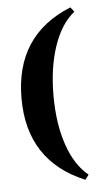

<svg xmlns="http://www.w3.org/2000/svg" viewBox="-46 -529 330 628"><g transform="rotate(-5 119.0 -215.0)"><path d="M221 52 209 68Q24 -9 24 -215Q24 -423 209 -498L221 -483Q177 -448 153 -377.5Q129 -307 129 -215Q129 -123 153 -53Q177 17 221 52Z"/></g></svg>

Font: Katibeh
Style: Regular
Weight: 400
Designer: Arabic design by Kourosh Beigpour, Latin design by Eduardo Tunni, engineering by Lasse Fister
Version: Version 1.0010g